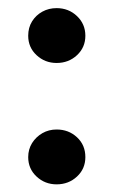

<svg xmlns="http://www.w3.org/2000/svg" viewBox="-20 -453 284 482"><path d="M122.1 9.8Q92.8 9.8 71.8 -9.8Q50.8 -29.3 50.8 -58.6Q50.8 -78.1 60.5 -93.8Q70.3 -109.4 86.4 -118.7Q102.5 -127.9 122.1 -127.9Q152.3 -127.9 173.3 -108.4Q194.3 -88.9 194.3 -58.6Q194.3 -29.3 173.3 -9.8Q152.3 9.8 122.1 9.8ZM122.1 -294.9Q92.8 -294.9 71.8 -314.5Q50.8 -334 50.8 -363.3Q50.8 -383.8 60.5 -399.4Q70.3 -415 86.4 -423.8Q102.5 -432.6 122.1 -432.6Q152.3 -432.6 173.3 -412.6Q194.3 -392.6 194.3 -363.3Q194.3 -334 173.3 -314.5Q152.3 -294.9 122.1 -294.9Z"/></svg>

Font: Crimson Pro ExtraLight Medium
Style: Regular
Weight: 500
Version: Version 1.002